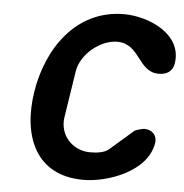

<svg xmlns="http://www.w3.org/2000/svg" viewBox="-52 -764 788 821"><g transform="rotate(5 342.0 -353.5)"><path d="M94 -350C64 -159 130 7 336 7C437 7 608 -51 628 -177C633 -210 610 -233 576 -233C572 -233 541 -226 534 -220L434 -133C413 -115 377 -113 354 -113C279 -113 220 -175 232 -253L263 -453C275 -528 358 -594 429 -594C528 -594 527 -473 617 -473C650 -473 676 -487 682 -523C702 -651 553 -714 448 -714C241 -714 123 -536 94 -350Z"/></g></svg>

Font: Asimov Print
Style: Regular
Weight: 500
Designer: Google
Version: Version 2.000980: 2014